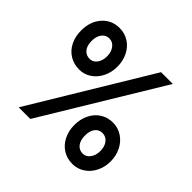

<svg xmlns="http://www.w3.org/2000/svg" viewBox="-192 -964 1167 1167"><g transform="rotate(45 391.0 -381.0)"><path d="M46 -599Q46 -676 89.5 -725.5Q133 -775 202 -775Q246 -775 282 -752Q318 -729 338 -688.5Q358 -648 358 -599Q358 -550 338 -509.5Q318 -469 283 -445.5Q248 -422 205 -422Q159 -422 122.5 -444.5Q86 -467 66 -507.5Q46 -548 46 -599ZM208 0H108L569 -763H670ZM269 -599Q269 -637 250 -661.5Q231 -686 202 -686Q172 -686 154 -662Q136 -638 136 -599Q136 -559 154.5 -536Q173 -513 205 -513Q233 -513 251 -537.5Q269 -562 269 -599ZM423 -164Q423 -214 443 -254.5Q463 -295 498.5 -317.5Q534 -340 579 -340Q623 -340 659 -316.5Q695 -293 715.5 -252.5Q736 -212 736 -163Q736 -114 716 -74Q696 -34 660.5 -10.5Q625 13 582 13Q536 13 500 -9.5Q464 -32 443.5 -72.5Q423 -113 423 -164ZM647 -163Q647 -202 628 -226Q609 -250 579 -250Q549 -250 531.5 -227Q514 -204 514 -164Q514 -123 532.5 -99.5Q551 -76 582 -76Q610 -76 628.5 -101Q647 -126 647 -163Z"/></g></svg>

Font: Open Sauce One SemiBold
Style: Regular
Weight: 600
Designer: Alfredo Marco Pradil
Foundry: Creative Sauce Fz LLC
Version: Version 1.477